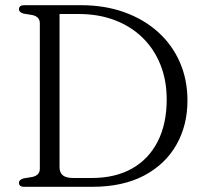

<svg xmlns="http://www.w3.org/2000/svg" viewBox="-20 -720 788 740"><path d="M53 -15Q53 -27.5 71 -32.5L104.5 -38Q118.5 -41 126 -48.8Q133.5 -56.5 133.5 -70V-630Q133.5 -643.5 126 -651.2Q118.5 -659 104.5 -662L71 -667.5Q53 -672.5 53 -685Q53 -692 58.2 -696Q63.5 -700 73 -700H291Q384 -700 459.5 -672.8Q535 -645.5 589.5 -596.2Q644 -547 673.2 -480Q702.5 -413 702.5 -332.5Q702.5 -237 659.8 -161.8Q617 -86.5 535 -43.2Q453 0 335 0H73Q63 0 58 -4Q53 -8 53 -15ZM333.5 -34Q424.5 -34 489 -70.5Q553.5 -107 588 -175Q622.5 -243 622.5 -336.5Q622.5 -410 598.5 -470.2Q574.5 -530.5 530 -574.2Q485.5 -618 423 -642Q360.5 -666 283.5 -666H209.5V-76Q209.5 -54.5 222.2 -44.2Q235 -34 262 -34Z"/></svg>

Font: Fraunces 48pt Soft Wonky Light
Style: Regular
Weight: 300
Version: Version 1.000;[b76b70a41]